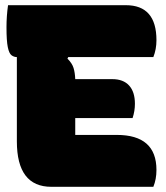

<svg xmlns="http://www.w3.org/2000/svg" viewBox="-20 -720 640 740"><path d="M178 0Q45 0 45 -175V-500Q34 -500 24.5 -507Q15 -514 10 -538.5Q5 -563 5 -615Q5 -658 11 -700H465Q583 -700 583 -565Q583 -530 571 -500H243L240 -494Q258 -476 263.5 -458Q269 -440 270 -415H413Q455 -415 477.5 -390.5Q500 -366 500 -320Q500 -292 491 -265H270V-200H430Q583 -200 583 -65Q583 -29 571 0Z"/></svg>

Font: Recursive Mn Csl St XBk
Style: Regular
Weight: 1000
Monospace: yes
Version: Version 1.079;hotconv 1.0.112;makeotfexe 2.5.65598; ttfautoh